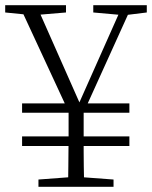

<svg xmlns="http://www.w3.org/2000/svg" viewBox="-25 -719 585 739"><path d="M285 -260 253 -259 49 -699H115L289 -306H273L278 -319L447 -699H484ZM95 -661 -5 -671V-699H229V-671L110 -661ZM257 -38H278L412 -28V0H123V-28ZM239 -189V-312H297V-189Q297 -161 297 -135.5Q297 -110 297.5 -78Q298 -46 299 0H237Q238 -46 238 -78Q238 -110 238.5 -135.5Q239 -161 239 -189ZM446 -661 334 -671V-699H540V-671L459 -661ZM60 -157V-194H473V-157ZM60 -285V-321H473V-285Z"/></svg>

Font: Noto Serif HK ExtraLight
Style: Regular
Weight: 200
Designer: Ryoko NISHIZUKA 西塚涼子 (kana & ideographs); Frank Grießhammer (Latin, Greek & Cyrillic); Wenlong ZHANG 张文龙 (bopomofo); San
Foundry: Adobe
Version: Version 2.002-H1;hotconv 1.1.0;makeotfexe 2.6.0